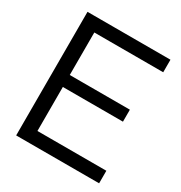

<svg xmlns="http://www.w3.org/2000/svg" viewBox="-157 -774 838 888"><g transform="rotate(30 262.0 -330.0)"><path d="M55 0V-660H130V0ZM87 0V-67H498V0ZM87 -302V-366H451V-302ZM87 -593V-660H498V-593Z"/></g></svg>

Font: Bricolage Grotesque 48pt Condensed ExtraBold Light
Style: Regular
Weight: 300
Version: Version 1.000;gftools[0.9.30]